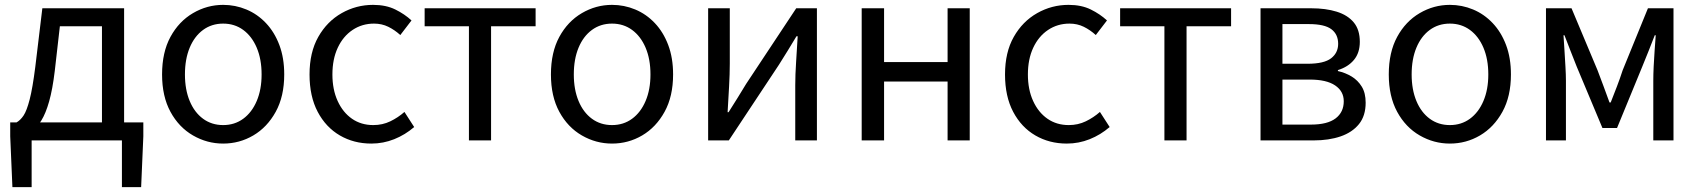

<svg xmlns="http://www.w3.org/2000/svg" viewBox="-20 -577 6988 789"><path d="M110 0V192H31L22 -17V-74H569V-17L560 192H481V0ZM399 -28V-469H226L205 -285Q196 -210 182 -160.5Q168 -111 150 -82Q132 -53 111.5 -39Q91 -25 70 -21L48 -74Q64 -83 77 -102.5Q90 -122 102 -168.5Q114 -215 125 -302L154 -543H490V-28Z M897 13Q831 13 773 -20.5Q715 -54 680.5 -117.5Q646 -181 646 -271Q646 -362 680.5 -425.5Q715 -489 773 -523Q831 -557 897 -557Q947 -557 992.5 -538Q1038 -519 1073 -482Q1108 -445 1128 -392Q1148 -339 1148 -271Q1148 -181 1113 -117.5Q1078 -54 1021 -20.5Q964 13 897 13ZM897 -63Q944 -63 979.5 -89Q1015 -115 1035 -162Q1055 -209 1055 -271Q1055 -334 1035 -381Q1015 -428 979.5 -454Q944 -480 897 -480Q850 -480 814.5 -454Q779 -428 759.5 -381Q740 -334 740 -271Q740 -209 759.5 -162Q779 -115 814.5 -89Q850 -63 897 -63Z M1506 13Q1434 13 1376.5 -20.5Q1319 -54 1285.5 -117.5Q1252 -181 1252 -271Q1252 -362 1288 -425.5Q1324 -489 1384 -523Q1444 -557 1513 -557Q1566 -557 1604.5 -538Q1643 -519 1671 -493L1625 -433Q1602 -454 1575.5 -467Q1549 -480 1517 -480Q1468 -480 1429 -454Q1390 -428 1368 -381Q1346 -334 1346 -271Q1346 -209 1367.5 -162Q1389 -115 1426.5 -89Q1464 -63 1514 -63Q1552 -63 1584 -78.5Q1616 -94 1642 -117L1682 -55Q1645 -23 1600 -5Q1555 13 1506 13Z M1907 0V-469H1725V-543H2181V-469H1998V0Z M2495 13Q2429 13 2371 -20.5Q2313 -54 2278.5 -117.5Q2244 -181 2244 -271Q2244 -362 2278.5 -425.5Q2313 -489 2371 -523Q2429 -557 2495 -557Q2545 -557 2590.5 -538Q2636 -519 2671 -482Q2706 -445 2726 -392Q2746 -339 2746 -271Q2746 -181 2711 -117.5Q2676 -54 2619 -20.5Q2562 13 2495 13ZM2495 -63Q2542 -63 2577.5 -89Q2613 -115 2633 -162Q2653 -209 2653 -271Q2653 -334 2633 -381Q2613 -428 2577.5 -454Q2542 -480 2495 -480Q2448 -480 2412.5 -454Q2377 -428 2357.5 -381Q2338 -334 2338 -271Q2338 -209 2357.5 -162Q2377 -115 2412.5 -89Q2448 -63 2495 -63Z M2890 0V-543H2979V-316Q2979 -273 2976 -220.5Q2973 -168 2970 -116H2974Q2990 -141 3010.5 -174Q3031 -207 3046 -232L3252 -543H3337V0H3248V-227Q3248 -270 3251.5 -322.5Q3255 -375 3258 -428H3253Q3238 -403 3217.5 -369.5Q3197 -336 3181 -311L2975 0Z M3521 0V-543H3613V-322H3874V-543H3965V0H3874V-242H3613V0Z M4364 13Q4292 13 4234.5 -20.5Q4177 -54 4143.5 -117.5Q4110 -181 4110 -271Q4110 -362 4146 -425.5Q4182 -489 4242 -523Q4302 -557 4371 -557Q4424 -557 4462.5 -538Q4501 -519 4529 -493L4483 -433Q4460 -454 4433.5 -467Q4407 -480 4375 -480Q4326 -480 4287 -454Q4248 -428 4226 -381Q4204 -334 4204 -271Q4204 -209 4225.5 -162Q4247 -115 4284.5 -89Q4322 -63 4372 -63Q4410 -63 4442 -78.5Q4474 -94 4500 -117L4540 -55Q4503 -23 4458 -5Q4413 13 4364 13Z M4765 0V-469H4583V-543H5039V-469H4856V0Z M5160 0V-543H5368Q5428 -543 5473 -529Q5518 -515 5543 -485Q5568 -455 5568 -405Q5568 -360 5544 -331Q5520 -302 5478 -289V-285Q5509 -278 5534.5 -262.5Q5560 -247 5576 -221Q5592 -195 5592 -155Q5592 -101 5564.5 -67Q5537 -33 5489 -16.5Q5441 0 5378 0ZM5250 -315H5353Q5421 -315 5450 -337.5Q5479 -360 5479 -397Q5479 -436 5451 -457Q5423 -478 5359 -478H5250ZM5250 -65H5367Q5435 -65 5468.5 -90.5Q5502 -116 5502 -161Q5502 -202 5466.5 -226Q5431 -250 5362 -250H5250Z M5938 13Q5872 13 5814 -20.5Q5756 -54 5721.5 -117.5Q5687 -181 5687 -271Q5687 -362 5721.5 -425.5Q5756 -489 5814 -523Q5872 -557 5938 -557Q5988 -557 6033.5 -538Q6079 -519 6114 -482Q6149 -445 6169 -392Q6189 -339 6189 -271Q6189 -181 6154 -117.5Q6119 -54 6062 -20.5Q6005 13 5938 13ZM5938 -63Q5985 -63 6020.5 -89Q6056 -115 6076 -162Q6096 -209 6096 -271Q6096 -334 6076 -381Q6056 -428 6020.5 -454Q5985 -480 5938 -480Q5891 -480 5855.5 -454Q5820 -428 5800.5 -381Q5781 -334 5781 -271Q5781 -209 5800.5 -162Q5820 -115 5855.5 -89Q5891 -63 5938 -63Z M6333 0V-543H6438L6545 -288Q6558 -254 6570 -221.5Q6582 -189 6594 -156H6599Q6612 -189 6624.5 -221.5Q6637 -254 6648 -288L6752 -543H6857V0H6774V-245Q6774 -270 6775.5 -303Q6777 -336 6779.5 -370Q6782 -404 6784 -432H6780Q6768 -400 6754.5 -367Q6741 -334 6729 -304L6625 -51H6565L6459 -304Q6447 -334 6434 -367.5Q6421 -401 6409 -432H6405Q6407 -404 6409 -370Q6411 -336 6413 -303Q6415 -270 6415 -245V0Z"/></svg>

Font: Noto Sans TC
Style: Regular
Weight: 400
Designer: Ryoko NISHIZUKA  (kana, bopomofo & ideographs); Paul D. Hunt (Latin, Greek & Cyrillic); Sandoll Communications , Soo-you
Foundry: Adobe
Version: Version 2.004-H2;hotconv 1.0.118;makeotfexe 2.5.65603